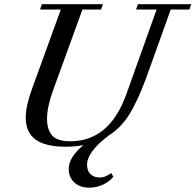

<svg xmlns="http://www.w3.org/2000/svg" viewBox="-20 -683 927 911"><path d="M293 13.2Q194.8 13.2 148.4 -21.2Q102.1 -55.7 102.1 -125Q102.1 -180.7 133.3 -265.1L268.6 -637.7H169.9L178.7 -663.1H468.3L459.5 -637.7H371.1L232.4 -255.9Q203.1 -175.3 203.1 -118.2Q203.1 -68.8 227.1 -40.8Q251 -12.7 313.5 -12.7Q499 -12.7 579.1 -234.9L723.1 -637.7H625.5L634.3 -663.1H887.2L878.9 -637.7H790L689.9 -358.4Q667 -293.5 649.7 -252Q632.3 -210.4 609.1 -167Q585.9 -123.5 558.8 -93.3Q531.7 -63 498 -41.5Q393.1 37.1 393.1 98.1Q393.1 127.4 409.2 143.3Q425.3 159.2 454.6 159.2Q479.5 159.2 507.3 138.2L518.1 155.3Q499 179.2 468 193.4Q437 207.5 402.3 207.5Q359.9 207.5 333 183.1Q306.2 158.7 306.2 118.7Q306.2 63 376 5.4Q336.9 13.2 293 13.2Z"/></svg>

Font: Elstob 18pt Medium
Style: Italic
Weight: 500
Italic angle: -20°
Designer: Peter S. Baker
Version: Version 1.015